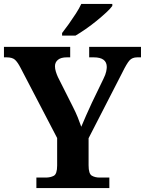

<svg xmlns="http://www.w3.org/2000/svg" viewBox="-20 -951 733 971"><path d="M164 0V-53H211Q235 -53 252 -62Q269 -71 269 -114V-253L84 -608Q69 -637 55.5 -649Q42 -661 13 -661H0V-714H335V-661H318Q288 -661 273 -648.5Q258 -636 258 -616Q258 -603 262.5 -588.5Q267 -574 273 -561L347 -414Q363 -383 373 -358Q383 -333 391 -310Q402 -336 415.5 -367Q429 -398 445 -432L503 -552Q514 -574 517 -589Q520 -604 520 -612Q520 -661 454 -661H431V-714H693V-661H674Q649 -661 635 -645.5Q621 -630 598 -583L428 -252V-115Q428 -72 444.5 -62.5Q461 -53 484 -53H533V0ZM294 -784Q309 -803 327.5 -829Q346 -855 363.5 -882Q381 -909 391 -931H548V-921Q539 -908 517.5 -888Q496 -868 469 -846Q442 -824 414 -804.5Q386 -785 362 -771H294Z"/></svg>

Font: Noto Serif Yezidi
Style: Bold
Weight: 700
Designer: Dalton Maag Ltd
Foundry: Dalton Maag Ltd
Version: Version 1.001; ttfautohint (v1.8.4.7-5d5b)